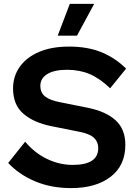

<svg xmlns="http://www.w3.org/2000/svg" viewBox="-20 -954 700 985"><path d="M338 -934H463L375 -771H276ZM334 -715Q429 -715 499.5 -686.5Q570 -658 627 -602L545 -501Q492 -552 440 -574Q388 -596 324 -596Q258 -596 222.5 -574Q187 -552 187 -514Q187 -478 212 -458.5Q237 -439 291 -429L431 -401Q524 -382 573.5 -336.5Q623 -291 623 -211Q623 -105 547.5 -47Q472 11 345 11Q242 11 159.5 -24Q77 -59 22 -118L109 -227Q159 -168 222.5 -138Q286 -108 353 -108Q484 -108 484 -194Q484 -226 462.5 -246.5Q441 -267 392 -277L242 -307Q153 -325 100 -370.5Q47 -416 47 -500Q47 -563 81.5 -611.5Q116 -660 180 -687.5Q244 -715 334 -715Z"/></svg>

Font: Prodigy Sans SemiBold
Style: Regular
Weight: 600
Designer: Wei Huang
Foundry: Wei Huang
Version: Version 1.003; ttfautohint (v1.8.3)